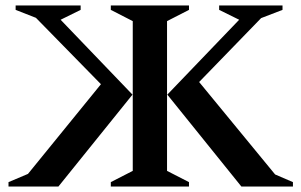

<svg xmlns="http://www.w3.org/2000/svg" viewBox="-20 -680 1099 700"><path d="M384 0V-16L464 -57V-603L384 -644V-660H669V-644L589 -603V-57L669 -16V0ZM590 -335 852 -608 779 -644V-660H1010V-644L932 -614L706 -381L983 -44L1048 -16V0H860ZM463 -335 193 0H11V-16L82 -46L348 -373L111 -615L37 -644V-660H274V-644L201 -608Z"/></svg>

Font: Spectral SC SemiBold
Style: Regular
Weight: 600
Designer: Jean-Baptiste Levee
Foundry: Production Type
Version: Version 2.001